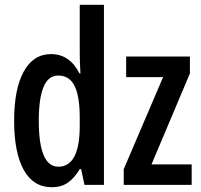

<svg xmlns="http://www.w3.org/2000/svg" viewBox="-20 -780 849 810"><path d="M198.7 9.8Q120.6 9.8 80.1 -63.2Q39.6 -136.2 39.6 -270.5Q39.6 -404.3 80.1 -478Q120.6 -551.8 195.3 -551.8Q273.9 -551.8 315.4 -470.2H319.3Q317.9 -497.1 317.1 -517.3Q316.4 -537.6 316.4 -553.7V-759.8H418.5V0H336.4L322.3 -66.4H316.4Q293.9 -28.8 266.4 -9.5Q238.8 9.8 198.7 9.8ZM226.1 -76.7Q316.4 -76.7 316.4 -249.5V-283.2Q316.4 -374.5 294.4 -418Q272.5 -461.4 225.6 -461.4Q183.6 -461.4 163.6 -412.8Q143.6 -364.3 143.6 -271Q143.6 -76.7 226.1 -76.7ZM788.6 0H502V-66.4L668 -454.6H512.2V-541.5H781.2V-470.2L619.1 -86.4H788.6Z"/></svg>

Font: Open Sans Condensed SemiBold
Style: Regular
Weight: 600
Width: 3
Designer: Monotype Design Team
Foundry: Monotype Imaging Inc.
Version: Version 3.000; ttfautohint (v1.8.4)